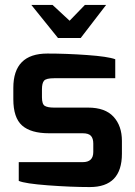

<svg xmlns="http://www.w3.org/2000/svg" viewBox="-20 -753 547 778"><path d="M34 -351V-397Q34 -536 172 -536Q249 -536 333 -530Q417 -524 447 -513V-436H199Q167 -436 158.5 -426Q150 -416 150 -391V-359Q150 -331 161.5 -324Q173 -317 199 -317H337Q406 -317 440 -280Q474 -243 474 -182V-130Q474 5 344 5Q268 5 174.5 -2Q81 -9 56 -20V-96H315Q358 -96 358 -137V-171Q358 -192 348.5 -202.5Q339 -213 315 -213H179Q105 -213 69.5 -244.5Q34 -276 34 -351ZM107 -733H193L262 -669L324 -733H410L307 -599H215Z"/></svg>

Font: Exo
Style: DemiBold
Weight: 600
Designer: Natanael Gama
Version: Version 1.00